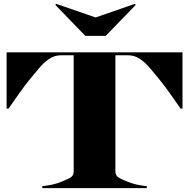

<svg xmlns="http://www.w3.org/2000/svg" viewBox="-20 -970 975 990"><path d="M473 -880 675 -950 680 -945 525 -785H420L265 -945L270 -950ZM198 -10Q228.5 -13.5 250 -18.2Q271.5 -23 296 -32.5Q334 -47.5 347 -57.2Q360 -67 360 -87.5V-685H295Q260.5 -685 232.5 -665.5Q204.5 -646 181.2 -618Q158 -590 137 -565Q104.5 -525.5 75.5 -483.5Q46.5 -441.5 24 -410H14V-700H921V-410H911Q889 -441.5 859.8 -483.5Q830.5 -525.5 798 -565Q777 -590 753.8 -618Q730.5 -646 702.5 -665.5Q674.5 -685 640 -685H575V-87.5Q575 -67 588 -57.2Q601 -47.5 639 -32.5Q663.5 -23 685 -18.2Q706.5 -13.5 737 -10V0H198Z"/></svg>

Font: Engraving CC
Style: Bold
Weight: 700
Designer: indestructible type*
Foundry: Cowboy Collective
Version: Version 1.000